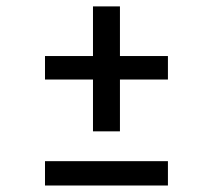

<svg xmlns="http://www.w3.org/2000/svg" viewBox="-20 -571 655 591"><path d="M349.2 -551.3V-398.5H496.9V-326.2H349.2V-166.7H266.2V-326.2H118.5V-398.5H266.2V-551.3ZM496.9 -74.9V0H118.5V-74.9Z"/></svg>

Font: FiraCode Nerd Font
Style: Regular
Weight: 400
Designer: Carrois Corporate, Edenspiekermann AG, Nikita Prokopov
Foundry: Carrois Corporate, Edenspiekermann AG, Nikita Prokopov
Version: Version 6.002;Nerd Fonts 2.1.0